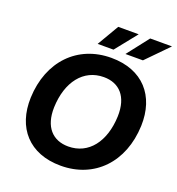

<svg xmlns="http://www.w3.org/2000/svg" viewBox="-164 -1067 1112 1208"><g transform="rotate(20 392.5 -463.5)"><path d="M378 9C603 9 760 -153 769 -400C776 -602 658 -738 447 -738C222 -738 64 -576 55 -329C48 -127 166 9 378 9ZM381 -121C277 -121 210 -190 214 -323C220 -495 308 -608 444 -608C548 -608 614 -539 610 -406C604 -234 517 -121 381 -121ZM335 -791H441L557 -936H420ZM521 -791H638L780 -936H634Z"/></g></svg>

Font: Mona Sans
Style: Bold Italic
Weight: 700
Italic angle: -11.7°
Designer: Deni Anggara
Foundry: GitHub
Version: Version 2.000;Glyphs 3.2.3 (3260)